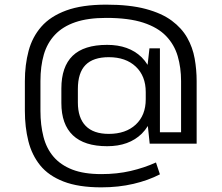

<svg xmlns="http://www.w3.org/2000/svg" viewBox="-20 -748 953 826"><path d="M416 58Q318 58 253.5 33Q189 8 153 -36.5Q117 -81 102 -141Q87 -201 87 -271V-399Q87 -469 103 -529Q119 -589 158 -633.5Q197 -678 265 -703Q333 -728 437 -728Q538 -728 607 -709.5Q676 -691 719 -659Q762 -627 785.5 -585.5Q809 -544 817.5 -496Q826 -448 826 -399V-130H624L616 -206Q605 -188 590 -173Q535 -119 441 -119Q343 -119 293.5 -166Q244 -213 244 -305V-367Q244 -461 292.5 -508Q341 -555 441 -555Q534 -555 589 -502Q604 -487 615 -469L623 -540H668V-179H759V-399Q759 -457 744.5 -506.5Q730 -556 694.5 -593Q659 -630 596.5 -650.5Q534 -671 437 -671Q358 -671 304 -652.5Q250 -634 216.5 -598.5Q183 -563 168.5 -513Q154 -463 154 -399V-271Q154 -210 167 -159.5Q180 -109 210.5 -73.5Q241 -38 291 -18.5Q341 1 416 1Q484 1 542 -12.5Q600 -26 651 -49L668 2Q618 28 554 43Q490 58 416 58ZM448 -172Q521 -172 564 -212Q607 -252 607 -321V-352Q607 -421 564 -461.5Q521 -502 448 -502Q381 -502 348 -468.5Q315 -435 315 -365V-307Q315 -241 348.5 -206.5Q382 -172 448 -172Z"/></svg>

Font: Pathway Extreme 8pt Thin 12pt Light
Style: Regular
Weight: 300
Version: Version 1.001;gftools[0.9.26]